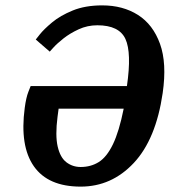

<svg xmlns="http://www.w3.org/2000/svg" viewBox="-20 -680 631 714"><path d="M360 -660Q437 -660 493 -624.5Q549 -589 575 -517Q601 -445 585 -334Q560 -162 477.5 -74Q395 14 280 14Q159 14 106 -61.5Q53 -137 72 -279Q77 -317 85.5 -338.5Q94 -360 94 -360H452Q470 -484 446.5 -535Q423 -586 342 -586Q305 -586 272.5 -571Q240 -556 216 -537Q192 -518 178.5 -503Q165 -488 165 -488L113 -533Q113 -533 128 -552Q143 -571 173.5 -596.5Q204 -622 250.5 -641Q297 -660 360 -660ZM440 -276H198L194 -246Q185 -176 194.5 -135Q204 -94 227 -76.5Q250 -59 280 -59Q318 -59 347.5 -77.5Q377 -96 400 -143.5Q423 -191 440 -276Z"/></svg>

Font: Arsenal SC
Style: Bold Italic
Weight: 700
Italic angle: -9.10001°
Designer: Andrij Shevchenko
Foundry: Stairsfor
Version: Version 2.001; ttfautohint (v1.8.4.7-5d5b)